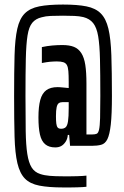

<svg xmlns="http://www.w3.org/2000/svg" viewBox="-20 -716 547 844"><path d="M257 108Q194 108 153 100Q112 92 89.5 69Q67 46 56.5 1.5Q46 -43 44 -115Q42 -187 42 -294Q42 -401 44 -473Q46 -545 56 -589.5Q66 -634 89 -657Q112 -680 152.5 -688Q193 -696 257 -696Q320 -696 360 -688Q400 -680 423 -657Q446 -634 456.5 -590Q467 -546 469.5 -473.5Q472 -401 472 -294Q472 -213 467 -168.5Q462 -124 452 -104Q442 -84 424.5 -79.5Q407 -75 384 -75H288L284 -123H278Q277 -106 268.5 -93Q260 -80 249 -74Q238 -68 223 -68Q195 -68 178.5 -82Q162 -96 155.5 -125Q149 -154 149 -200Q149 -247 157 -276.5Q165 -306 183.5 -319.5Q202 -333 233 -333Q238 -333 245 -332.5Q252 -332 261.5 -331Q271 -330 282 -329V-356Q282 -386 280.5 -403.5Q279 -421 274 -430Q269 -439 258.5 -442.5Q248 -446 229 -446Q222 -446 214.5 -445.5Q207 -445 199.5 -444.5Q192 -444 184 -442.5Q176 -441 164 -439V-509Q187 -514 210 -516Q233 -518 254 -518Q285 -518 305 -510Q325 -502 337.5 -482.5Q350 -463 355 -430.5Q360 -398 360 -349V-125H386Q398 -125 405 -128Q412 -131 415.5 -146.5Q419 -162 420 -197Q421 -232 421 -294Q421 -391 419.5 -455Q418 -519 411.5 -557Q405 -595 389.5 -614.5Q374 -634 346 -641Q329 -645 307 -646Q285 -647 257 -647Q226 -647 203 -646Q180 -645 163 -640Q137 -634 122 -616Q107 -598 101 -560Q95 -522 93.5 -457.5Q92 -393 92 -294Q92 -202 93 -140Q94 -78 100 -39.5Q106 -1 119 20Q132 41 157 49Q175 55 199 57Q223 59 257 59Q275 59 290.5 59Q306 59 319 58.5Q332 58 342.5 57.5Q353 57 360 56V105Q353 106 342.5 106.5Q332 107 318.5 107.5Q305 108 290 108Q275 108 257 108ZM249 -150Q261 -150 268.5 -156.5Q276 -163 279 -183Q282 -203 282 -241V-267H255Q245 -267 238.5 -262.5Q232 -258 229 -244.5Q226 -231 226 -205Q226 -185 227.5 -173Q229 -161 233.5 -155.5Q238 -150 249 -150Z"/></svg>

Font: Saira UltraCondensed
Style: Bold
Weight: 700
Width: 1
Designer: Hector Gatti with collaboration of the Omnibus-Type team
Foundry: Omnibus-Type
Version: Version 1.101